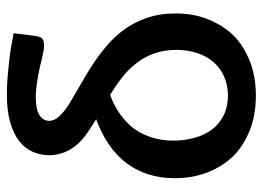

<svg xmlns="http://www.w3.org/2000/svg" viewBox="-124 -642 771 564"><g transform="rotate(90 262.0 -359.5)"><path d="M258.3 -296.9Q284.2 -306.2 309.1 -322.3Q334 -338.9 352.1 -360.4Q370.1 -381.8 381.3 -413.6Q392.6 -444.8 392.6 -483.9Q392.6 -514.6 384.3 -544.9Q376 -575.2 359.9 -596.2Q343.3 -618.2 318.4 -630.4Q293 -643.1 259.8 -643.1Q231.4 -643.1 205.6 -632.3Q181.2 -622.1 163.6 -602.5Q146 -583.5 136.2 -555.2Q126 -525.4 126 -492.2Q126 -454.6 137.2 -424.8Q148.4 -394.5 166.5 -372.6Q185.1 -348.6 208.5 -331.1Q229.5 -314.5 258.3 -296.9ZM77.1 -13.7 85.4 -79.6Q87.9 -93.8 94.2 -98.6Q100.6 -103 113.8 -103Q122.1 -103 138.7 -99.6Q143.6 -98.6 155.8 -95.5Q168 -92.3 175.8 -90.8Q191.9 -86.9 220.2 -82.5Q245.1 -78.6 263.7 -78.6Q301.3 -78.6 318.4 -89.8Q334.5 -101.1 334.5 -118.2Q334.5 -133.3 320.8 -147.9Q306.6 -163.1 285.6 -176.3Q274.4 -183.1 234.9 -206.1Q198.7 -226.6 176.8 -240.7Q145.5 -260.7 119.1 -282.7Q88.9 -307.6 68.4 -335.4Q45.9 -365.2 32.7 -403.3Q19 -441.9 19 -488.8Q19 -542.5 36.1 -584.5Q53.7 -628.4 83.5 -659.2Q113.8 -689.5 159.7 -707.5Q203.6 -725.1 259.8 -725.1Q317.9 -725.1 362.8 -707Q409.7 -688 439 -657.7Q469.2 -626 486.3 -582Q502.9 -538.6 502.9 -486.8Q502.9 -405.3 460 -346.7Q416 -287.6 329.6 -255.9Q339.4 -250.5 370.6 -229.5Q391.1 -215.3 404.3 -199.7Q419.9 -181.2 426.8 -163.1Q435.5 -140.6 435.5 -118.7Q435.5 -92.8 424.8 -68.4Q415 -45.9 392.6 -28.8Q371.6 -12.7 336.9 -2.9Q304.2 6.3 256.3 6.3Q238.3 6.3 215.8 4.9Q193.8 3.4 168.9 0.5Q145 -1.5 121.1 -5.4Q103.5 -8.3 77.1 -13.7Z"/></g></svg>

Font: Lato-SemiBold
Style: Regular
Weight: 500
Designer: Lukasz Dziedzic with Adam Twardoch and Botio Nikoltchev
Foundry: tyPoland Lukasz Dziedzic
Version: ""